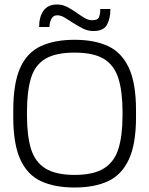

<svg xmlns="http://www.w3.org/2000/svg" viewBox="-20 -823 664 854"><path d="M312 11Q223 11 162.5 -17Q102 -45 70.5 -113.5Q39 -182 39 -302V-332Q39 -452 69.5 -520.5Q100 -589 161 -617.5Q222 -646 312 -646Q400 -646 460.5 -618Q521 -590 553 -521.5Q585 -453 585 -332V-302Q585 -182 553 -113.5Q521 -45 460.5 -17Q400 11 312 11ZM312 -45Q395 -45 441.5 -73.5Q488 -102 506.5 -160.5Q525 -219 525 -309V-326Q525 -416 506.5 -474.5Q488 -533 442 -561Q396 -589 312 -589Q227 -589 181 -561Q135 -533 117.5 -474.5Q100 -416 100 -326V-309Q100 -219 118 -160.5Q136 -102 182.5 -73.5Q229 -45 312 -45ZM395 -685Q371 -685 349 -696Q327 -707 307 -720Q287 -733 269 -744Q251 -755 235 -755Q216 -755 208 -738Q200 -721 200 -703H154Q154 -748 173.5 -775.5Q193 -803 234 -803Q258 -803 279 -792Q300 -781 319 -767.5Q338 -754 355.5 -743.5Q373 -733 390 -733Q415 -733 420.5 -747Q426 -761 426 -783H471Q471 -741 456 -713Q441 -685 395 -685Z"/></svg>

Font: Matangi
Style: Regular
Weight: 400
Designer: Prashant Pant
Foundry: The Graphic Ant
Version: Version 3.002